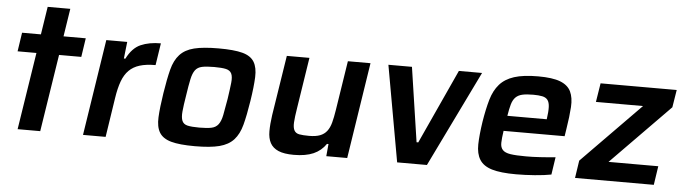

<svg xmlns="http://www.w3.org/2000/svg" viewBox="-44 -832 3624 1015"><g transform="rotate(5 1768.0 -325.0)"><path d="M71 0 135 -410H35L50 -510H150L173 -658H293L270 -510H388L373 -410H255L191 0Z M418 0 497 -510H608L598 -421H606Q635 -479 679.5 -498.5Q724 -518 786 -518L768 -401Q718 -401 684 -390.5Q650 -380 627.5 -357.5Q605 -335 591.5 -298.5Q578 -262 570 -209L538 0Z M1012 8Q930 8 885.5 -4.5Q841 -17 823 -47Q805 -77 807.5 -128Q810 -179 822 -256Q834 -333 847 -383.5Q860 -434 887.5 -464Q915 -494 963 -506Q1011 -518 1093 -518Q1175 -518 1219.5 -506Q1264 -494 1282 -464Q1300 -434 1298 -383.5Q1296 -333 1284 -256Q1272 -179 1258.5 -128Q1245 -77 1217.5 -47Q1190 -17 1142 -4.5Q1094 8 1012 8ZM1027 -92Q1068 -92 1091.5 -97Q1115 -102 1128 -119.5Q1141 -137 1147.5 -169.5Q1154 -202 1163 -256Q1171 -310 1174.5 -342.5Q1178 -375 1170 -391.5Q1162 -408 1140.5 -413Q1119 -418 1078 -418Q1037 -418 1013.5 -413Q990 -408 977.5 -391.5Q965 -375 958 -342.5Q951 -310 943 -256Q934 -202 931 -169.5Q928 -137 935.5 -119.5Q943 -102 964.5 -97Q986 -92 1027 -92Z M1709 0 1715 -65H1707Q1682 -28 1641 -10Q1600 8 1537 8Q1485 8 1455 -5Q1425 -18 1411.5 -43Q1398 -68 1398 -105Q1398 -142 1405 -191L1455 -510H1575L1533 -240Q1525 -191 1523.5 -163Q1522 -135 1530 -120.5Q1538 -106 1557 -102.5Q1576 -99 1609 -99Q1644 -99 1666.5 -107.5Q1689 -116 1703 -134Q1717 -152 1724.5 -180Q1732 -208 1738 -247L1779 -510H1899L1820 0Z M2085 0 1994 -510H2119L2178 -115H2187L2368 -510H2491L2243 0Z M2717 8Q2634 8 2588 -6Q2542 -20 2522.5 -51.5Q2503 -83 2504 -132.5Q2505 -182 2516 -254Q2527 -322 2541.5 -372Q2556 -422 2584.5 -454.5Q2613 -487 2661.5 -502.5Q2710 -518 2788 -518Q2865 -518 2906 -502Q2947 -486 2962.5 -453.5Q2978 -421 2975 -371.5Q2972 -322 2961 -254L2955 -215H2631Q2625 -175 2624.5 -151Q2624 -127 2636.5 -113.5Q2649 -100 2678 -95.5Q2707 -91 2760 -91Q2776 -91 2796 -91.5Q2816 -92 2837 -93.5Q2858 -95 2878.5 -96.5Q2899 -98 2917 -100L2903 -7Q2868 0 2816 4Q2764 8 2717 8ZM2853 -296Q2859 -337 2858 -361.5Q2857 -386 2847.5 -398.5Q2838 -411 2819 -415Q2800 -419 2771 -419Q2735 -419 2713 -414Q2691 -409 2677.5 -395.5Q2664 -382 2657 -358Q2650 -334 2644 -296Z M3029 0 3043 -93 3354 -410H3104L3120 -510H3524L3509 -417L3198 -100H3462L3447 0Z"/></g></svg>

Font: Azeri Sans SemiBold
Style: Italic
Weight: 600
Designer: Hector Gatti & Omnibus-Type (original fonts) / Cristiano Sobral (main changes and remastering)
Foundry: Omnibus-Type
Version: Version 0.07;August 21, 2020;FontCreator 13.0.0.2681 64-bit;